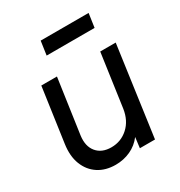

<svg xmlns="http://www.w3.org/2000/svg" viewBox="-177 -865 935 999"><g transform="rotate(-30 290.5 -365.5)"><path d="M229 12Q169 12 126 -16Q83 -44 63 -95Q43 -146 53 -215L99 -539H193L146 -211Q138 -150 168 -114Q198 -78 255 -78Q313 -78 355.5 -116.5Q398 -155 408 -221L453 -539H546L471 0H380L388 -63Q360 -26 318.5 -7Q277 12 229 12ZM201 -660 213 -743H501L489 -660Z"/></g></svg>

Font: Plus Jakarta Sans Medium
Style: Italic
Weight: 500
Italic angle: -8°
Designer: Gumpita Rahayu
Foundry: Tokotype
Version: Version 2.071; ttfautohint (v1.8.4.7-5d5b);gftools[0.9.29]